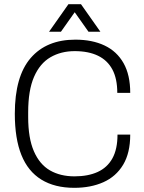

<svg xmlns="http://www.w3.org/2000/svg" viewBox="-20 -888 690 920"><path d="M336 12Q242 12 178 -27.5Q114 -67 82.5 -145.5Q51 -224 51 -343Q51 -522 127 -610Q203 -698 341 -698Q422 -698 481 -670Q540 -642 572 -585.5Q604 -529 604 -443H542Q542 -511 518.5 -555Q495 -599 449.5 -621Q404 -643 338 -643Q272 -643 221.5 -613.5Q171 -584 143 -519.5Q115 -455 115 -350V-327Q115 -226 142.5 -163Q170 -100 219.5 -71.5Q269 -43 337 -43Q402 -43 448 -64Q494 -85 518.5 -129Q543 -173 543 -243H604Q604 -155 570 -98.5Q536 -42 475.5 -15Q415 12 336 12ZM215 -736 308 -868H368L461 -736H404L322 -852H354L272 -736Z"/></svg>

Font: Archivo SemiCondensed ExtraLight
Style: Regular
Weight: 250
Width: 4
Designer: Hector Gatti
Foundry: Omnibus-Type
Version: Version 2.001